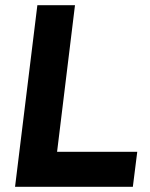

<svg xmlns="http://www.w3.org/2000/svg" viewBox="-20 -720 578 740"><path d="M124 -700H269L200 -135H509L492 0H38Z"/></svg>

Font: Haskoy ExtraBold
Style: Italic
Weight: 800
Designer: Ertekin Erdin
Foundry: Ertekin Erdin
Version: Version 2.000; ttfautohint (v1.8.4.7-5d5b)